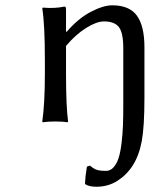

<svg xmlns="http://www.w3.org/2000/svg" viewBox="-20 -460 573 727"><path d="M374 -378.9Q345.7 -378.9 306.2 -354.2Q266.6 -329.6 230 -286.1V-180.2Q230 -57.1 237.8 0L235.8 2.9Q217.8 0 189 0Q160.2 0 142.1 2.9L140.1 0Q149.9 -67.9 149.9 -180.2V-233.9Q149.9 -366.7 140.1 -428.2L142.1 -431.2Q187.5 -427.2 224.1 -435.1Q230 -435.1 230 -424.8V-341.8L231.9 -338.9Q275.9 -390.1 323.5 -415Q371.1 -439.9 404.8 -439.9Q470.2 -439.9 498.5 -400.6Q526.9 -361.3 526.9 -280.8V-88.9Q526.9 20 516.8 74.2Q506.8 128.4 482.9 166Q460 202.1 424.8 224.6Q389.6 247.1 345.2 247.1Q317.9 247.1 303.2 237.8L301.8 234.9Q302.7 209 309.1 170.9L320.8 167Q334 178.7 346.2 182.9Q358.4 187 381.8 187Q397.9 187 409.9 173.6Q421.9 160.2 429 138.4Q436 116.7 440.2 82.5Q444.3 48.3 445.6 14.4Q446.8 -19.5 446.8 -64.9V-276.9Q446.8 -335.9 430.2 -357.4Q413.6 -378.9 374 -378.9Z"/></svg>

Font: Linear Smooth
Style: Regular
Weight: 400
Designer: Philipp H. Poll, Flanker
Foundry: Philipp H. Poll, reworked by Flanker
Version: Version 1.061 | FøM Fix